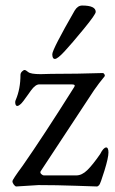

<svg xmlns="http://www.w3.org/2000/svg" viewBox="-20 -669 417 694"><path d="M326 -626Q326 -617 282.5 -564Q239 -511 213.5 -483.5Q188 -456 178.5 -456Q169 -456 169 -473Q169 -490 250 -631Q261 -649 277 -649Q326 -649 326 -626ZM127 -401 165 -402Q260 -402 351 -405Q355 -405 357.5 -400.5Q360 -396 358 -393Q338 -369 320 -343L127 -50Q124 -45 129 -40Q134 -35 139 -35H256Q276 -35 295.5 -54Q315 -73 342 -112Q354 -136 364 -136Q372 -136 372 -117.5Q372 -99 357.5 -52Q343 -5 338.5 0Q334 5 330 5Q326 5 255 2.5Q184 0 119 0L39 5Q35 5 30 -1.5Q25 -8 25 -14Q25 -20 62 -70Q136 -176 248 -354Q255 -364 239 -364H122Q108 -364 92 -342Q88 -336 81 -326.5Q74 -317 71.5 -313.5Q69 -310 65 -304.5Q61 -299 58 -296Q48 -286 42.5 -286Q37 -286 35.5 -294Q34 -302 37 -308Q54 -348 54 -398Q54 -405 59.5 -410.5Q65 -416 69 -416Q73 -416 82 -408.5Q91 -401 127 -401Z"/></svg>

Font: EB Garamond
Style: Regular
Weight: 400
Version: Version 0.012